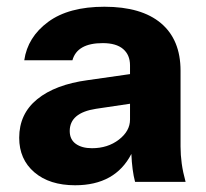

<svg xmlns="http://www.w3.org/2000/svg" viewBox="-20 -540 611 570"><path d="M203 10Q127 10 82 -28.5Q37 -67 37 -131Q37 -202 90.5 -245.5Q144 -289 240 -302L366 -320V-346Q366 -377 345.5 -394.5Q325 -412 285 -412Q209 -412 195 -361H52Q62 -430 123 -475Q184 -520 290 -520Q400 -520 458 -471Q516 -422 516 -330V-105Q516 -80 519.5 -54.5Q523 -29 531 0H381Q372 -34 370 -83Q322 10 203 10ZM187 -151Q187 -126 205 -113Q223 -100 253 -100Q300 -100 333 -125.5Q366 -151 366 -185V-232L265 -217Q187 -205 187 -151Z"/></svg>

Font: Instrument Sans
Style: Bold
Weight: 700
Designer: Rodrigo Fuenzalida
Foundry: fragTYPE
Version: Version 1.000; ttfautohint (v1.8.4.7-5d5b);gftools[0.9.28]